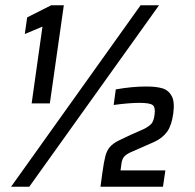

<svg xmlns="http://www.w3.org/2000/svg" viewBox="-20 -708 740 728"><path d="M100 -316 141 -607 74 -579 83 -642 174 -688H222L169 -316ZM513 -688H583L91 0H22ZM437 -62H607L598 0H361L368 -52Q374 -95 379.5 -116Q385 -137 396.5 -150.5Q408 -164 430 -175Q474 -197 526 -219Q547 -230 555 -240Q563 -250 566 -273Q570 -301 559 -309.5Q548 -318 509 -318Q470 -318 411 -310L419 -369Q480 -380 535 -380Q573 -380 596 -373Q619 -366 631 -344Q643 -322 637 -278Q631 -233 614 -209Q597 -185 565 -170L474 -130Q457 -122 449.5 -112.5Q442 -103 440 -84Z"/></svg>

Font: Assailand Medium
Style: Italic
Weight: 500
Italic angle: -8°
Designer: Hector Gatti with collaboration of the Omnibus-Type team
Foundry: Omnibus-Type
Version: Version 0.072;October 19, 2019;FontCreator 12.0.0.2547 64-bi